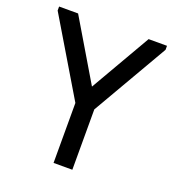

<svg xmlns="http://www.w3.org/2000/svg" viewBox="-128 -802 824 903"><g transform="rotate(20 284.0 -350.0)"><path d="M335 -302V0H241V-300L14 -680V-700H109L288 -399L462 -700H554V-680Z"/></g></svg>

Font: Tilda Sans Medium
Style: Regular
Weight: 500
Designer: ParaType Ltd
Foundry: ParaType Ltd
Version: Version 1.009